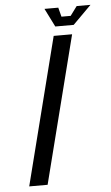

<svg xmlns="http://www.w3.org/2000/svg" viewBox="-55 -829 499 866"><g transform="rotate(-5 194.0 -396.0)"><path d="M125 0H41.7L210.8 -666.7H294.2ZM221.7 -708.3 180 -791.7H242.5L253.3 -750H295L325.8 -791.7H388.3L305 -708.3Z"/></g></svg>

Font: Yulong
Style: Italic
Weight: 400
Italic angle: -14.25°
Designer: GGBotNet
Foundry: f0n7.com
Version: 1.00